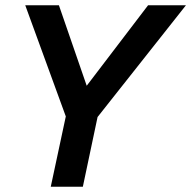

<svg xmlns="http://www.w3.org/2000/svg" viewBox="-20 -710 727 730"><path d="M328 -236 267 -328 543 -690H687ZM173 0 250 -360H371L295 0ZM242 -235 76 -690H204L329 -328Z"/></svg>

Font: Radio Canada Big Medium
Style: Italic
Weight: 500
Italic angle: -12°
Designer: Étienne Aubert Bonn
Foundry: Coppers and Brasses
Version: Version 1.001